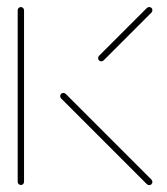

<svg xmlns="http://www.w3.org/2000/svg" viewBox="-20 -539 486 559"><path d="M40.7 -0.4Q37 -0.4 34.3 -3.1Q31.5 -5.9 31.5 -9.6V-509.3Q31.5 -513 34.3 -515.7Q37 -518.5 40.7 -518.5Q44.4 -518.5 47.2 -515.7Q50 -513 50 -509.3V-9.6Q50 -5.9 47.4 -3.1Q44.8 -0.4 40.7 -0.4ZM423.7 -9.3Q423.7 -5.6 421.1 -2.8Q418.5 0 414.4 0Q411.1 0 407.8 -2.6L157.8 -252.6Q155.2 -255.9 155.2 -259.3Q155.2 -263.3 158 -265.9Q160.7 -268.5 164.4 -268.5Q167.8 -268.5 171.1 -265.9L421.1 -15.9Q423.7 -12.6 423.7 -9.3ZM414.4 -518.5Q418.5 -518.5 421.1 -515.9Q423.7 -513.3 423.7 -509.3Q423.7 -505.9 421.1 -502.6L281.5 -363Q278.1 -360.4 274.8 -360.4Q271.1 -360.4 268.3 -363.1Q265.6 -365.9 265.6 -369.6Q265.6 -373 268.1 -376.3L407.8 -515.9Q411.1 -518.5 414.4 -518.5Z"/></svg>

Font: 26F Galaxy Hebrew Hairline
Style: Regular
Weight: 50
Designer: C₂₉H₂₅N₃O₅
Version: Version 1.000